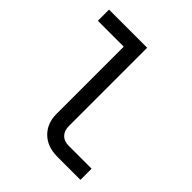

<svg xmlns="http://www.w3.org/2000/svg" viewBox="-199 -864 997 997"><g transform="rotate(45 300.0 -365.0)"><path d="M380 0Q307 0 263.5 -42.5Q220 -85 220 -155V-648H30V-730H310V-155Q310 -121 329 -101.5Q348 -82 380 -82H550V0Z"/></g></svg>

Font: NKDuy Mono
Style: Regular
Weight: 400
Monospace: yes
Designer: NKDuy
Foundry: NKDuy
Version: Version 2.251; ttfautohint (v1.8.4.7-5d5b)